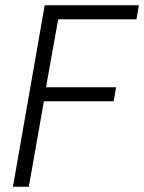

<svg xmlns="http://www.w3.org/2000/svg" viewBox="-20 -706 545 726"><path d="M29 0 149 -686H505L496 -633H200L154 -376H419L410 -323H146L89 0Z"/></svg>

Font: Archivo Condensed ExtraLight
Style: Italic
Weight: 250
Width: 3
Italic angle: -10°
Designer: Hector Gatti
Foundry: Omnibus-Type
Version: Version 2.001